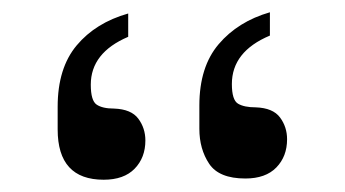

<svg xmlns="http://www.w3.org/2000/svg" viewBox="-20 -792 562 313"><path d="M420 -734Q358 -708 358 -655Q358 -629 368 -623Q378 -617 397 -617Q425 -616 436.5 -600.5Q448 -585 448 -565Q448 -537 430.5 -519Q413 -501 380 -501Q337 -501 321 -525Q305 -549 305 -582V-620Q305 -683 336.5 -720Q368 -757 420 -772ZM189 -732Q128 -706 128 -654Q128 -628 137.5 -621.5Q147 -615 166 -615Q194 -614 205.5 -598.5Q217 -583 217 -563Q217 -535 199.5 -517Q182 -499 149 -499Q74 -499 74 -581V-618Q74 -681 105 -718Q136 -755 189 -770Z"/></svg>

Font: Be Vietnam Medium
Style: Regular
Weight: 500
Designer: Gabriel Lam
Foundry: TypeRant
Version: Version 4.000